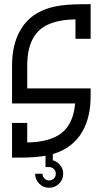

<svg xmlns="http://www.w3.org/2000/svg" viewBox="-20 -740 482 902"><path d="M193.8 44.9V-8.3Q145.5 0.5 72.3 0.5H36.6V-162.6H107.9V-70.8Q189.5 -71.8 243.2 -98.6Q323.2 -139.2 333 -253.9H36.6V-430.7Q36.6 -528.8 73.7 -594.7Q124.5 -686 238.8 -709.5Q289.6 -720.2 370.1 -720.2H405.8V-557.6H334.5V-648.9Q252.9 -647.9 199.2 -621.6Q107.9 -575.7 107.9 -430.7V-324.7H405.8V-289.6Q405.8 -191.4 368.7 -125Q323.2 -43.9 228 -16.1V12.7Q249.5 19 263.2 36.4Q276.9 53.7 276.9 76.2Q276.9 103.5 257.6 122.8Q238.3 142.1 210.9 142.1Q183.6 142.1 164.3 122.8Q145 103.5 145 76.2H179.7Q179.7 89.4 189 98.6Q198.2 107.9 210.9 107.9Q224.1 107.9 233.2 98.6Q242.2 89.4 242.2 76.2Q242.2 63.5 233.2 54.2Q224.1 44.9 210.9 44.9Z"/></svg>

Font: Greenwashing Machine
Style: Regular
Weight: 400
Designer: Tup Wanders
Foundry: Free font, DO NOT SELL
Version: Version 1.00;August 10, 2023;FontCreator 11.5.0.2430 64-bit